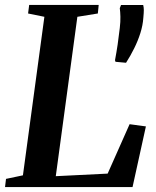

<svg xmlns="http://www.w3.org/2000/svg" viewBox="-28 -763 636 783"><path d="M-7.5 0 -3.5 -33.5 65.5 -48 153 -694.5 86.5 -708 91 -743H374.5L371 -708L287.5 -694.5L199.5 -44.5L411 -55L500.5 -256.5L567 -247.5L512.5 0ZM486 -507 443 -511 441 -517.5Q447 -549 451.8 -581.5Q456.5 -614 460.5 -649Q463.5 -674.5 463 -694.8Q462.5 -715 460.5 -729.5L465.5 -742.5H556Q558.5 -732.5 558.5 -721.8Q558.5 -711 556.5 -690Q554.5 -660 544.5 -628.2Q534.5 -596.5 519.2 -565.8Q504 -535 486 -507Z"/></svg>

Font: Merriweather 72pt SemiBold
Style: Italic
Weight: 600
Italic angle: -7.8°
Version: Version 2.101